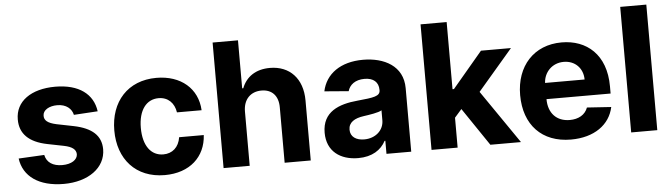

<svg xmlns="http://www.w3.org/2000/svg" viewBox="-47 -912 3875 1108"><g transform="rotate(-5 1891.0 -358.0)"><path d="M514.2 -389.9C500.7 -490.4 419.7 -552.6 282 -552.6C142.4 -552.6 50.4 -487.9 50.8 -382.8C50.4 -301.1 101.9 -248.2 208.5 -226.9L302.9 -208.1C350.5 -198.5 372.2 -181.1 372.9 -153.8C372.2 -121.4 337 -98.4 284.1 -98.4C230.1 -98.4 194.2 -121.4 185 -165.8L36.2 -158C50.4 -53.6 139.2 10.7 283.7 10.7C425.1 10.7 526.3 -61.4 526.6 -169C526.3 -247.9 474.8 -295.1 369 -316.8L270.2 -336.6C219.5 -347.7 200.6 -365.1 201 -391.3C200.6 -424 237.6 -445.3 284.4 -445.3C337 -445.3 368.3 -416.5 375.7 -381.4Z M868.6 10.7C1013.8 10.7 1105.1 -74.6 1112.2 -199.9H969.5C960.6 -141.7 922.2 -109 870.4 -109C799.7 -109 753.9 -168.3 753.9 -272.7C753.9 -375.7 800.1 -434.7 870.4 -434.7C925.8 -434.7 961.3 -398.1 969.5 -343.8H1112.2C1105.8 -469.8 1010.3 -552.6 867.9 -552.6C702.4 -552.6 600.1 -437.9 600.1 -270.6C600.1 -104.8 700.6 10.7 868.6 10.7Z M1360.8 -315.3C1361.2 -385.7 1404.1 -426.8 1465.9 -426.8C1527.3 -426.8 1563.6 -387.4 1563.2 -320.3V0H1714.5V-347.3C1714.8 -475.1 1639.6 -552.6 1525.9 -552.6C1443.2 -552.6 1387.8 -513.5 1362.9 -449.2H1356.5V-727.3H1209.5V0H1360.8Z M1989.3 10.3C2070 10.3 2122.2 -24.9 2148.8 -75.6H2153.1V0H2296.5V-367.9C2296.5 -497.9 2186.4 -552.6 2065 -552.6C1934.3 -552.6 1848.4 -490.1 1827.4 -390.6L1967.3 -379.3C1977.6 -415.5 2009.9 -442.1 2064.3 -442.1C2115.8 -442.1 2145.2 -416.2 2145.2 -371.4V-369.3C2145.2 -334.2 2108 -329.5 2013.1 -320.3C1905.2 -310.4 1808.2 -274.1 1808.2 -152.3C1808.2 -44.4 1885.3 10.3 1989.3 10.3ZM2032.7 -94.1C1986.2 -94.1 1952.8 -115.8 1952.8 -157.3C1952.8 -199.9 1987.9 -220.9 2041.2 -228.3C2074.2 -233 2128.2 -240.8 2146.3 -252.8V-195C2146.3 -137.8 2099.1 -94.1 2032.7 -94.1Z M2414.1 0H2565.3V-173.3L2606.2 -219.8L2755 0H2932.2L2719.5 -309.3L2921.9 -545.5H2748.2L2573.5 -338.4H2565.3V-727.3H2414.1Z M3221.6 10.7C3356.5 10.7 3447.4 -55 3468.8 -156.2L3328.8 -165.5C3313.6 -123.9 3274.5 -102.3 3224.1 -102.3C3148.4 -102.3 3100.5 -152.3 3100.5 -233.7V-234H3471.9V-275.6C3471.9 -460.9 3359.7 -552.6 3215.6 -552.6C3055 -552.6 2951 -438.6 2951 -270.2C2951 -97.3 3053.6 10.7 3221.6 10.7ZM3100.5 -327.8C3103.7 -389.9 3150.9 -439.6 3218 -439.6C3283.7 -439.6 3329.2 -392.8 3329.5 -327.8Z M3721.9 -727.3H3570.7V0H3721.9Z"/></g></svg>

Font: Karasuma Gothic
Style: Bold
Weight: 700
Designer: Rasmus Andersson / Ryoko Nishizuka
Foundry: Genbu
Version: Version 1.00